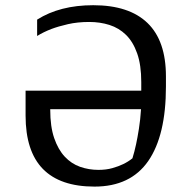

<svg xmlns="http://www.w3.org/2000/svg" viewBox="-20 -691 692 722"><path d="M76.2 -350.1H511.2V-382.3Q511.2 -446.8 495.8 -490.2Q480.5 -533.7 453.9 -559.8Q427.2 -585.9 391.6 -597.2Q356 -608.4 315.9 -608.4Q271.5 -608.4 235.4 -600.1Q199.2 -591.8 173.3 -582Q143.1 -570.3 119.6 -555.7V-617.2Q205.1 -671.4 330.6 -671.4Q465.3 -671.4 534.7 -604.5Q604 -537.6 604 -403.8V-365.7Q604 -181.6 537.4 -85.4Q470.7 10.7 335.4 10.7Q206.1 10.7 141.1 -55.9Q76.2 -122.6 76.2 -256.3ZM478 -95.7Q485.4 -119.1 491.7 -148.4Q497.1 -173.3 502.4 -207Q507.8 -240.7 510.3 -280.3H168.9V-278.3Q168.9 -214.8 183.8 -171.6Q198.7 -128.4 223.6 -101.8Q248.5 -75.2 281.2 -63.7Q314 -52.2 350.1 -52.2Q379.4 -52.2 402.6 -58.8Q425.8 -65.4 442.9 -73.7Q462.4 -83 478 -95.7Z"/></svg>

Font: Noticia Text
Style: Regular
Weight: 400
Designer: JM Sole
Foundry: JM Sole
Version: Version 1.003